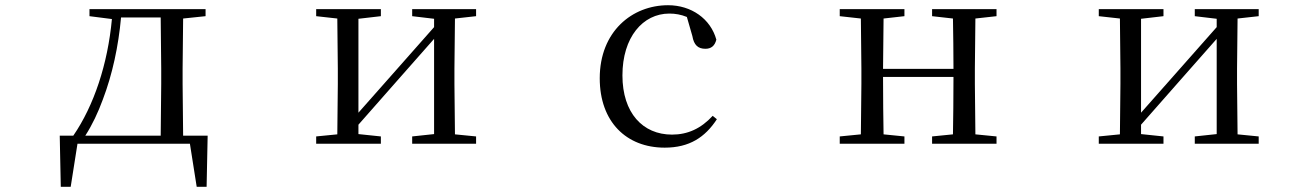

<svg xmlns="http://www.w3.org/2000/svg" viewBox="-20 -551 5040 736"><path d="M323 -489 409 -478C393 -305 340 -146 261 -31H209L213 165H251L277 0H708L734 165H772L776 -31H682L680 -229V-288L682 -480L768 -489V-516H323ZM596 -31H307C334 -73 356 -120 374 -169C411 -266 434 -374 444 -484H596L598 -288V-229Z M1560 -489 1644 -479V-447L1484 -266L1354 -119V-479L1440 -489V-516H1192V-489L1273 -480L1275 -288V-229L1273 -36L1192 -28V0H1440V-28L1354 -37V-73L1509 -249L1644 -402V-37L1560 -28V0H1805V-28L1724 -36L1722 -229V-288L1724 -480L1805 -489V-516H1560Z M2528 15C2623 15 2683 -25 2728 -94L2712 -107C2667 -58 2616 -35 2556 -35C2444 -35 2366 -118 2366 -262C2366 -408 2444 -499 2546 -499C2569 -499 2591 -495 2613 -486L2634 -413C2640 -378 2656 -364 2684 -364C2706 -364 2720 -375 2726 -399C2704 -479 2630 -531 2541 -531C2403 -531 2279 -430 2279 -251C2279 -84 2381 15 2528 15Z M3553 -489 3633 -480C3634 -426 3635 -346 3635 -287H3365L3367 -480L3447 -489V-516H3199V-489L3280 -480L3282 -288V-229L3280 -36L3199 -28V0H3447V-28L3367 -36C3366 -92 3365 -177 3365 -256H3635C3635 -177 3634 -92 3633 -36L3553 -28V0H3800V-28L3719 -36L3717 -229V-288L3719 -480L3800 -489V-516H3553Z M4560 -489 4644 -479V-447L4484 -266L4354 -119V-479L4440 -489V-516H4192V-489L4273 -480L4275 -288V-229L4273 -36L4192 -28V0H4440V-28L4354 -37V-73L4509 -249L4644 -402V-37L4560 -28V0H4805V-28L4724 -36L4722 -229V-288L4724 -480L4805 -489V-516H4560Z"/></svg>

Font: Harano Aji Mincho K1
Style: Regular
Weight: 400
Foundry: Masamichi Hosoda
Version: HaranoAjiMinchoK1-Regular version 20230610;ttx 4.39.4